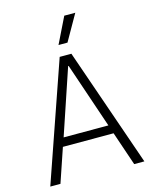

<svg xmlns="http://www.w3.org/2000/svg" viewBox="-133 -1007 871 1094"><g transform="rotate(-15 302.5 -460.0)"><path d="M268 -700H337L580 0H520L452 -200H153L85 0H25ZM435 -251 304 -637H301L171 -251ZM354 -920H419L332 -767H279Z"/></g></svg>

Font: Chakra Petch Light
Style: Regular
Weight: 300
Designer: Katatrad Aksorn Co.,Ltd.
Foundry: Cadson Demak Co.,Ltd.
Version: Version 1.000; ttfautohint (v1.6)